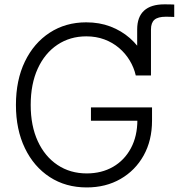

<svg xmlns="http://www.w3.org/2000/svg" viewBox="-20 -839 810 870"><path d="M601.6 -497.1V-705.6Q601.6 -762.2 632.8 -790.8Q664.1 -819.3 724.6 -819.3Q737.8 -819.3 749.5 -819.1Q761.2 -818.8 769.5 -818.4V-762.2Q761.2 -762.7 749.8 -762.9Q738.3 -763.2 731.4 -763.2Q695.8 -763.2 679.9 -749.5Q664.1 -735.8 664.1 -705.6V-497.1ZM373 10.3Q277.8 10.3 205.6 -36.6Q133.3 -83.5 92.8 -167.7Q52.2 -252 52.2 -363.3Q52.2 -476.1 92.8 -560.1Q133.3 -644 205.3 -690.9Q277.3 -737.8 370.6 -737.8Q430.7 -737.8 480.5 -718.8Q530.3 -699.7 568.4 -666.3Q606.4 -632.8 631.1 -589.4Q655.8 -545.9 664.1 -497.1H595.2Q586.9 -533.2 567.6 -565.2Q548.3 -597.2 519.3 -621.8Q490.2 -646.5 452.9 -660.4Q415.5 -674.3 371.1 -674.3Q297.4 -674.3 240.2 -636.2Q183.1 -598.1 151.1 -528.3Q119.1 -458.5 119.1 -363.3Q119.1 -269 151.1 -199.5Q183.1 -129.9 240.5 -91.6Q297.9 -53.2 373 -53.2Q440.4 -53.2 492.2 -83Q543.9 -112.8 573.2 -167.5Q602.5 -222.2 602.5 -295.9L624.5 -292H392.1V-352.5H668.9V-292.5Q668.9 -202.6 630.9 -134.5Q592.8 -66.4 526.1 -28.1Q459.5 10.3 373 10.3Z"/></svg>

Font: Inter 24pt Light
Style: Regular
Weight: 300
Designer: Rasmus Andersson
Foundry: rsms
Version: Version 4.001;git-66647c0bb